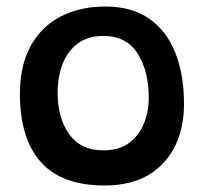

<svg xmlns="http://www.w3.org/2000/svg" viewBox="-20 -554 626 588"><path d="M300.5 14Q168.5 14 104.8 -58Q41 -130 41 -266Q41 -353.5 73.8 -413Q106.5 -472.5 165.5 -503.2Q224.5 -534 303 -534Q384.5 -534 437.8 -496.2Q491 -458.5 517.2 -391.5Q543.5 -324.5 543.5 -236.5Q543.5 -122.5 479.8 -54.2Q416 14 300.5 14ZM296 -93.5Q344.5 -93.5 375.2 -116.2Q406 -139 420.8 -175.8Q435.5 -212.5 435.5 -255Q435.5 -337.5 401 -390.8Q366.5 -444 297 -444Q249.5 -444 218.2 -420.8Q187 -397.5 171.8 -358.2Q156.5 -319 156.5 -270Q156.5 -192 192 -142.8Q227.5 -93.5 296 -93.5Z"/></svg>

Font: Grandstander Medium
Style: Regular
Weight: 500
Designer: Tyler Finck
Foundry: Etcetera Type Co
Version: Version 1.200; ttfautohint (v1.8.3)